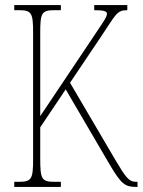

<svg xmlns="http://www.w3.org/2000/svg" viewBox="-20 -734 560 754"><path d="M36 0H219V-20H194C143 -20 138 -31 138 -112V-234L238 -383L410 -89C456 -11 471 0 514 0H520V-20H515C486 -20 474 -37 433 -106L255 -409L376 -589C435 -676 437 -694 480 -694V-714H350V-694C387 -694 400 -690 400 -680C400 -667 387 -650 345 -587L138 -278V-607C138 -683 144 -694 194 -694H219V-714H36V-694H54C104 -694 110 -683 110 -607V-108C110 -31 104 -20 54 -20H36Z"/></svg>

Font: Noto Serif Hebrew ExtraCondensed Thin
Style: Regular
Weight: 100
Width: 2
Designer: Monotype Design Team
Foundry: Monotype Imaging Inc.
Version: Version 2.004